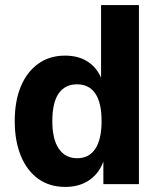

<svg xmlns="http://www.w3.org/2000/svg" viewBox="-20 -725 627 756"><path d="M237 11Q175 11 130.5 -21Q86 -53 62 -111.5Q38 -170 38 -248Q38 -327 62 -384.5Q86 -442 130.5 -474Q175 -506 236 -506Q292 -506 329.5 -479.5Q367 -453 383 -406H378V-705H527V0H387V-97H390Q373 -45 333.5 -17Q294 11 237 11ZM284 -102Q331 -102 355.5 -139.5Q380 -177 380 -248Q380 -320 355.5 -356.5Q331 -393 283 -393Q236 -393 211 -357Q186 -321 186 -248Q186 -177 211.5 -139.5Q237 -102 284 -102Z"/></svg>

Font: Nunito Sans 10pt SemiCondensed ExtraBold
Style: Regular
Weight: 800
Width: 4
Designer: Vernon Adams
Foundry: Vernon Adams
Version: Version 3.101;gftools[0.9.27]